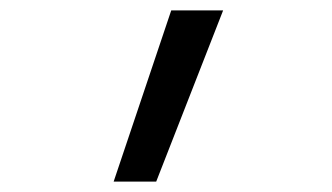

<svg xmlns="http://www.w3.org/2000/svg" viewBox="-20 -792 640 370"><path d="M199 -442 310 -772H410L281 -442Z"/></svg>

Font: Iosevka Plex Etoile
Style: Regular
Weight: 400
Designer: Belleve Invis
Foundry: Belleve Invis
Version: Version 25.1.1; ttfautohint (v1.8.4)